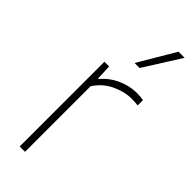

<svg xmlns="http://www.w3.org/2000/svg" viewBox="-265 -837 865 865"><g transform="rotate(45 168.0 -404.0)"><path d="M85 0V-540H115L118 -466.5H122Q152.5 -503.5 197.5 -523.8Q242.5 -544 288 -544Q311 -544 330 -540.5V-506.5Q319.5 -508 309.8 -508.5Q300 -509 287.5 -509Q245 -509 197.2 -486.8Q149.5 -464.5 119 -418V0ZM185 -632 289 -808H328L217 -632Z"/></g></svg>

Font: Encode Sans Th
Style: Regular
Weight: 100
Designer: Multiple Designers
Foundry: Impallari Type
Version: Version 3.002; ttfautohint (v1.8.3) -l 8 -r 50 -G 200 -x 14 